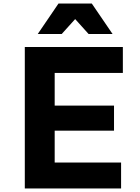

<svg xmlns="http://www.w3.org/2000/svg" viewBox="-20 -1066 790 1086"><path d="M120.3 0V-800H674.9V-653.4H289.3V-468.6H624.9V-327H289.3V-146.6H664.9V0ZM193.5 -873.7 310.8 -1045.9H499.3L616.7 -873.7H481.1L356.5 -1012H453.7L329.1 -873.7Z"/></svg>

Font: Martian Mono SemiExpanded
Style: Regular
Weight: 400
Width: 6
Monospace: yes
Designer: Roman Shamin
Foundry: Evil Martians
Version: Version 1.000